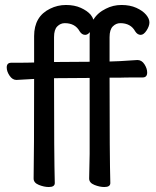

<svg xmlns="http://www.w3.org/2000/svg" viewBox="-20 -734 628 771"><path d="M341 -605Q332 -594 322 -594Q309 -594 300 -608Q282 -641 240 -641Q223 -641 210 -628Q197 -615 197 -585V-485L340 -486V-589Q340 -597 341 -605ZM399 17Q380 17 359 8.5Q338 0 338 -17L340 -116V-421L197 -420Q197 -105 200 1Q200 17 176 17Q157 17 136 8.5Q115 0 115 -17Q117 -116 117 -417L46 -413Q30 -413 18.5 -430Q7 -447 7 -463Q7 -482 25 -482Q99 -482 117 -483V-589Q117 -668 181 -699Q211 -714 245 -714Q279 -714 304.5 -702.5Q330 -691 344 -675Q352 -665 355 -655Q372 -683 405 -699Q434 -714 468 -714Q502 -714 527.5 -702.5Q553 -691 566.5 -675Q580 -659 580 -644Q580 -629 568.5 -611.5Q557 -594 545 -594Q532 -594 523 -608Q505 -641 463 -641Q446 -641 433 -628Q420 -615 420 -585V-487Q446 -487 532 -493Q549 -493 560 -476Q571 -459 571 -443Q571 -423 553 -423Q470 -423 457 -422H420Q420 -105 423 1Q423 17 399 17Z"/></svg>

Font: ToneOZ-Pinyin-WenKai-Medium
Style: Medium
Weight: 700
Designer: Fontworks Inc.
Foundry: ToneOZ
Version: Version 0.240331